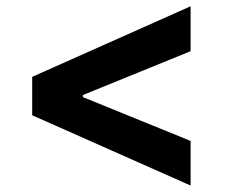

<svg xmlns="http://www.w3.org/2000/svg" viewBox="-20 -592 719 603"><path d="M81.1 -230V-350.6L578.6 -572.3V-431.2L240.2 -293.5V-287.1L578.6 -149.4V-9.3Z"/></svg>

Font: Inter
Style: Bold
Weight: 700
Designer: Rasmus Andersson
Foundry: rsms
Version: Version 4.001;git-9221beed3